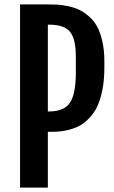

<svg xmlns="http://www.w3.org/2000/svg" viewBox="-20 -854 519 874"><path d="M71.3 0V-834H197.8Q223.1 -834 242.7 -832.8Q262.2 -831.5 290.5 -825.7Q318.8 -819.8 339.8 -809.8Q360.8 -799.8 383.8 -780.3Q406.7 -760.7 421.4 -734.4Q436 -708 445.6 -667.2Q455.1 -626.5 455.1 -575.7V-546.4Q455.1 -490.7 446.3 -446Q437.5 -401.4 423.6 -371.3Q409.7 -341.3 388.9 -319.1Q368.2 -296.9 347.4 -284.7Q326.7 -272.5 300.8 -265.1Q274.9 -257.8 254.4 -255.9Q233.9 -253.9 210 -253.9H197.8V0ZM197.8 -346.7H204.1Q272 -346.7 298.6 -387Q325.2 -427.2 325.2 -522.9V-598.1Q325.2 -675.3 299.3 -708.5Q273.4 -741.7 204.1 -741.7H197.8Z"/></svg>

Font: FjallaOne
Style: Regular
Weight: 400
Designer: Irina Smirnova
Foundry: Irina Smirnova
Version: Version 1.001